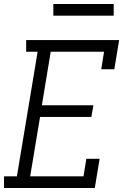

<svg xmlns="http://www.w3.org/2000/svg" viewBox="-25 -934 645 954"><path d="M-5 0V-58H59L162 -677H105V-735H567L543 -590H478L492 -677H227L183 -411H439L429 -353H174L125 -58H390L404 -145H470L446 0ZM240 -856V-914H540V-856Z"/></svg>

Font: Iosevka Slab Light Extended
Style: Italic
Weight: 300
Width: 7
Italic angle: -9°
Monospace: yes
Designer: Belleve Invis
Foundry: Belleve Invis
Version: Version 11.1.0; ttfautohint (v1.8.3)